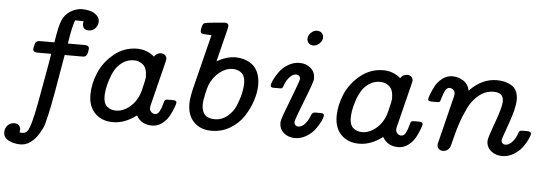

<svg xmlns="http://www.w3.org/2000/svg" viewBox="-76 -867 3482 1234"><g transform="rotate(5 1664.5 -250.0)"><path d="M-22 129.9Q-22 104 -4.4 85.9Q13.2 67.9 38.1 67.9Q57.1 67.9 67.6 78.4Q78.1 88.9 78.1 106.9Q78.1 118.2 76.2 124Q79.1 124 84.5 124.5Q89.8 125 92.8 125H95.2Q114.3 125 126.2 110.1Q138.2 95.2 151.1 47.1Q164.1 -1 178 -75.4Q191.9 -149.9 215.8 -285.2Q220.7 -312 223.1 -326.2L234.9 -397H145Q117.2 -397 117.2 -418Q117.2 -426.8 121.1 -439Q124 -452.1 126 -457Q127.9 -461.9 135 -467Q142.1 -472.2 153.8 -472.2H249V-473.1Q265.1 -579.1 281.5 -616.9Q297.9 -654.8 332 -676.8Q369.1 -699.7 407.2 -700.2Q433.1 -700.2 456.5 -694.6Q480 -689 500.5 -672.4Q521 -655.8 521 -629.9Q521 -606 504.4 -586.9Q487.8 -567.9 461.9 -567.9Q421.9 -567.9 421.9 -606.9Q421.9 -611.8 423.8 -624L369.1 -625Q352.1 -582 335.9 -472.2H445.8Q472.7 -472.2 473.1 -451.2Q470.2 -408.2 453.1 -399.9Q448.2 -397 435.1 -397H321.8Q272.9 -104 251 -7.8Q241.2 34.2 234.6 57.6Q228 81.1 206.1 117.9Q184.1 154.8 152.8 178.2Q122.1 200.2 88.9 200.2H86.9Q45.9 200.2 12 183.1Q-22 166 -22 129.9Z M508.8 -157.2Q508.8 -228 539.3 -300Q569.8 -372.1 634.8 -425Q699.7 -478 782.7 -478Q845.7 -478 894 -437Q911.1 -461.9 938 -461.9Q955.1 -461.9 965.1 -451.9Q975.1 -441.9 975.1 -426.8Q975.1 -421.9 966.8 -390.1L900.9 -126Q897.9 -116.2 897.9 -105Q897.9 -89.8 908.9 -79.8Q919.9 -69.8 932.6 -69.8Q950.7 -69.8 961.7 -90.3Q972.7 -110.8 978.8 -135.5Q984.9 -160.2 988.8 -164.1Q994.6 -168.9 1008.8 -168.9H1041Q1064 -168.9 1064 -154.8Q1064 -147.9 1055.4 -124.5Q1046.9 -101.1 1031.2 -70.6Q1015.6 -40 985.8 -17.1Q956.1 5.9 920.9 5.9Q850.1 5.9 818.8 -50.8Q744.1 5.9 668.5 5.9Q668 5.9 667 5.9Q596.2 5.9 552.5 -37.6Q508.8 -81.1 508.8 -157.2ZM600.1 -155.8Q600.1 -108.9 623.5 -89.4Q647 -69.8 680.7 -69.8Q729.5 -69.8 774.2 -109.4Q818.8 -148.9 835.9 -214.8Q854 -288.1 854 -299.8Q854 -357.9 828.4 -379.9Q802.7 -401.9 769 -401.9Q729 -401.9 697.5 -380.4Q666 -358.9 648.4 -328.4Q630.9 -297.9 619.4 -261.5Q607.9 -225.1 604 -199Q600.1 -172.9 600.1 -155.8Z M1147.5 -155.8Q1147.5 -192.9 1164.6 -263.2L1250.5 -606Q1239.3 -606.9 1225.8 -607.4Q1212.4 -607.9 1205.6 -608.4Q1198.7 -608.9 1191.7 -610.4Q1184.6 -611.8 1182.1 -616.5Q1179.7 -621.1 1179.7 -628.9Q1179.7 -641.1 1184.1 -656Q1188.5 -670.9 1193.4 -675.8Q1199.2 -682.6 1264.6 -688Q1297.9 -690.9 1320.8 -692.9Q1322.8 -692.9 1325.7 -693.4Q1328.6 -693.8 1330.6 -693.8Q1353.5 -693.8 1353.5 -673.8Q1353.5 -666 1345 -632.6Q1336.4 -599.1 1322 -541.5Q1307.6 -483.9 1297.4 -441.9Q1361.3 -478 1418.5 -478Q1445.3 -478 1471.4 -470.5Q1497.6 -462.9 1522.5 -445.6Q1547.4 -428.2 1562.5 -394.5Q1577.6 -360.8 1577.6 -314.9Q1577.6 -265.1 1559.6 -210.4Q1541.5 -155.8 1509 -106.9Q1476.6 -58.1 1422.6 -26.1Q1368.7 5.9 1303.7 5.9Q1232.9 5.9 1190.2 -36.9Q1147.5 -79.6 1147.5 -155.8ZM1233.4 -157.2Q1233.4 -70.3 1316.4 -69.8Q1363.3 -69.8 1399.4 -99.4Q1435.5 -128.9 1453.1 -171.9Q1470.7 -214.8 1478.8 -252Q1486.8 -289.1 1486.8 -315.9Q1486.8 -362.8 1463.1 -382.3Q1439.5 -401.9 1405.8 -401.9Q1361.8 -401.9 1321.3 -369.4Q1280.8 -336.9 1258.8 -284.2Q1252.9 -269 1243.2 -225.6Q1233.4 -182.1 1233.4 -157.2Z M1658.2 -317.9Q1658.2 -330.1 1670.4 -355.5Q1682.6 -380.9 1702.9 -408.9Q1723.1 -437 1757.8 -457.5Q1792.5 -478 1830.6 -478Q1873.5 -478 1902.3 -453.1Q1931.2 -428.2 1931.2 -388.2V-381.8Q1931.2 -364.7 1880.9 -237.3Q1830.6 -109.9 1830.6 -97.2Q1830.6 -85 1838.4 -77.4Q1846.2 -69.8 1857.4 -69.8Q1881.3 -69.8 1901.9 -94.5Q1922.4 -119.1 1933.6 -151.9Q1940.4 -168.9 1958.5 -168.9H1996.6Q2015.1 -168.9 2015.1 -155.3Q2015.1 -141.6 2003.2 -116.7Q1991.2 -91.8 1970.2 -63.5Q1949.2 -35.2 1914.8 -14.6Q1880.4 5.9 1842.3 5.9Q1799.3 5.9 1770.3 -19Q1741.2 -43.9 1741.2 -84Q1741.2 -100.1 1753.4 -133.8Q1842.3 -364.7 1842.3 -375Q1842.3 -386.2 1834.7 -394Q1827.1 -401.9 1815.4 -401.9Q1795.4 -401.9 1776.4 -382.8Q1757.3 -363.8 1745.6 -335.9Q1743.7 -331.1 1741 -323.5Q1738.3 -315.9 1737.3 -314Q1736.3 -312 1733.4 -308.6Q1730.5 -305.2 1726.3 -304.7Q1722.2 -304.2 1715.3 -304.2H1676.3Q1658.2 -303.7 1658.2 -317.9ZM1867.2 -637.2Q1867.2 -658.2 1884.8 -676Q1902.3 -693.8 1925.3 -693.8Q1942.4 -693.8 1954.3 -682.9Q1966.3 -671.9 1966.3 -653.8Q1966.3 -632.8 1948.2 -615Q1930.2 -597.2 1907.2 -597.2Q1889.2 -597.2 1878.2 -608.6Q1867.2 -620.1 1867.2 -637.2Z M2097.2 -157.2Q2097.2 -228 2127.7 -300Q2158.2 -372.1 2223.1 -425Q2288.1 -478 2371.1 -478Q2434.1 -478 2482.4 -437Q2499.5 -461.9 2526.4 -461.9Q2543.5 -461.9 2553.5 -451.9Q2563.5 -441.9 2563.5 -426.8Q2563.5 -421.9 2555.2 -390.1L2489.3 -126Q2486.3 -116.2 2486.3 -105Q2486.3 -89.8 2497.3 -79.8Q2508.3 -69.8 2521 -69.8Q2539.1 -69.8 2550 -90.3Q2561 -110.8 2567.1 -135.5Q2573.2 -160.2 2577.1 -164.1Q2583 -168.9 2597.2 -168.9H2629.4Q2652.3 -168.9 2652.3 -154.8Q2652.3 -147.9 2643.8 -124.5Q2635.3 -101.1 2619.6 -70.6Q2604 -40 2574.2 -17.1Q2544.4 5.9 2509.3 5.9Q2438.5 5.9 2407.2 -50.8Q2332.5 5.9 2256.8 5.9Q2256.3 5.9 2255.4 5.9Q2184.6 5.9 2140.9 -37.6Q2097.2 -81.1 2097.2 -157.2ZM2188.5 -155.8Q2188.5 -108.9 2211.9 -89.4Q2235.4 -69.8 2269 -69.8Q2317.9 -69.8 2362.5 -109.4Q2407.2 -148.9 2424.3 -214.8Q2442.4 -288.1 2442.4 -299.8Q2442.4 -357.9 2416.7 -379.9Q2391.1 -401.9 2357.4 -401.9Q2317.4 -401.9 2285.9 -380.4Q2254.4 -358.9 2236.8 -328.4Q2219.2 -297.9 2207.8 -261.5Q2196.3 -225.1 2192.4 -199Q2188.5 -172.9 2188.5 -155.8Z M2673.8 -317.9Q2673.8 -324.7 2682.4 -348.4Q2690.9 -372.1 2706.5 -402.1Q2722.2 -432.1 2751.5 -455.1Q2780.8 -478 2816.9 -478Q2854 -478 2886.5 -458Q2918.9 -438 2928.2 -395Q3006.3 -478 3104 -478Q3162.1 -478 3201.7 -451.9Q3241.2 -425.8 3241.2 -363.8Q3241.2 -309.6 3204.1 -206.8Q3167 -104 3167 -97.2Q3167 -85 3174.6 -77.4Q3182.1 -69.8 3193.8 -69.8Q3215.8 -69.8 3236.8 -92.5Q3257.8 -115.2 3270 -150.9Q3273.9 -164.1 3280 -166.5Q3286.1 -168.9 3309.1 -168.9H3321.8Q3350.6 -168.9 3351.1 -154.8Q3351.1 -142.6 3339.6 -117.7Q3328.1 -92.8 3307.6 -64.9Q3287.1 -37.1 3252.4 -16.1Q3217.8 4.9 3179.2 4.9Q3136.2 4.9 3106.7 -19.5Q3077.1 -43.9 3077.1 -84Q3077.1 -102.1 3115 -205.1Q3152.8 -308.1 3152.8 -347.2Q3152.8 -401.9 3089.8 -401.9Q3089.4 -401.9 3088.9 -401.9Q3037.1 -401.9 2994.6 -367.4Q2952.1 -333 2926.5 -279.5Q2900.9 -226.1 2884.5 -175.5Q2868.2 -125 2857.2 -79.1Q2846.2 -33.2 2842.8 -25.9Q2828.6 4.9 2795.9 4.9Q2780.8 4.9 2770.3 -4.6Q2759.8 -14.2 2759.8 -28.8Q2759.8 -40 2763.2 -49.8L2836.9 -347.2Q2839.8 -358.4 2839.8 -367.2Q2839.8 -383.3 2828.9 -392.6Q2817.9 -401.9 2805.2 -401.9Q2787.1 -401.9 2776.6 -380.9Q2766.1 -359.9 2759.5 -335.4Q2752.9 -311 2748 -307.1Q2744.1 -304.2 2729 -304.2H2699.2Q2698.2 -304.2 2697.8 -304.2Q2673.8 -304.2 2673.8 -317.9Z"/></g></svg>

Font: CMU Concrete
Style: BoldItalic
Weight: 700
Italic angle: -14.04°
Version: Version 0.7.0